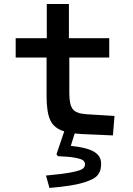

<svg xmlns="http://www.w3.org/2000/svg" viewBox="-20 -659 654 944"><path d="M209 -186V-376H57.1V-471.2H210V-639.2H318.8V-471.2H517.1V-376H320.8V-200.2Q320.8 -142.6 338.6 -121.3Q356.4 -100.1 407.2 -97.2L543 -88.9L535.2 6.8L380.9 0Q349.6 -2.4 347.2 -2.9L328.1 58.1Q372.6 63 402.3 71Q432.1 79.1 448.2 90.8Q464.4 102.5 470.7 115.7Q477.1 128.9 477.1 147Q477.1 163.6 473.9 175.5Q470.7 187.5 461.7 200Q452.6 212.4 435.1 221.4Q417.5 230.5 389.9 239Q362.3 247.6 320.8 253.9Q279.3 260.3 223.1 265.1L206.1 204.1Q287.6 196.8 330.1 188.5Q372.6 180.2 385.3 171.6Q397.9 163.1 397.9 148.9Q397.9 136.7 388.4 129.4Q378.9 122.1 348.9 116.5Q318.8 110.8 264.2 108.9L257.8 99.1L295.9 -13.2Q246.6 -27.8 227.8 -66.9Q209 -106 209 -186Z"/></svg>

Font: IntelOne Mono Medium
Style: Regular
Weight: 500
Designer: Fred Shallcrass
Foundry: Frere-Jones Type LLC
Version: Version 1.200;hotconv 1.1.0;makeotfexe 2.6.0;FJTRelease1.2